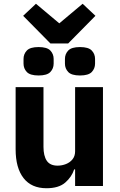

<svg xmlns="http://www.w3.org/2000/svg" viewBox="-20 -988 636 1020"><path d="M379 0V-88H374Q361 -48 326.5 -18Q292 12 227 12Q147 12 105 -42Q63 -96 63 -195V-525H211V-208Q211 -160 228.5 -134Q246 -108 286 -108Q309 -108 330.5 -116.5Q352 -125 365.5 -142Q379 -159 379 -184V-525H527V0ZM342 -757H248L103 -904L171 -968L295 -864L419 -968L487 -904ZM185 -587Q140 -587 122.5 -605.5Q105 -624 105 -650V-675Q105 -701 122.5 -719.5Q140 -738 185 -738Q230 -738 247.5 -719.5Q265 -701 265 -675V-650Q265 -624 247.5 -605.5Q230 -587 185 -587ZM405 -587Q360 -587 342.5 -605.5Q325 -624 325 -650V-675Q325 -701 342.5 -719.5Q360 -738 405 -738Q450 -738 467.5 -719.5Q485 -701 485 -675V-650Q485 -624 467.5 -605.5Q450 -587 405 -587Z"/></svg>

Font: IBM Plex Sans
Style: Regular
Weight: 400
Designer: Mike Abbink, Paul van der Laan, Pieter van Rosmalen
Foundry: Bold Monday
Version: Version 3.201